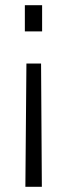

<svg xmlns="http://www.w3.org/2000/svg" viewBox="-20 -520 259 734"><path d="M81 -277 77 194H140L137 -277ZM75 -500V-400H141V-500Z"/></svg>

Font: RazerF5 Light
Style: Regular
Weight: 300
Foundry: Razer Inc.
Version: Version 2